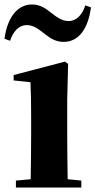

<svg xmlns="http://www.w3.org/2000/svg" viewBox="-34 -837 426 857"><path d="M347 -813C332 -769 307 -743 272 -743C239 -743 214 -765 189 -784C168 -801 143 -817 109 -817C44 -817 -1 -760 -14 -664L11 -655C26 -699 51 -725 86 -725C119 -725 144 -702 169 -683C190 -667 214 -650 250 -650C315 -650 359 -705 372 -804ZM266 -392 270 -552 256 -562 27 -502V-478L102 -470C104 -423 105 -384 105 -318V-238C105 -182 104 -96 103 -37L37 -31V0H329V-31L268 -37C267 -95 266 -182 266 -238Z"/></svg>

Font: Noto Serif TC Black
Style: Regular
Weight: 900
Version: Version 1.001;PS 1.001;hotconv 16.6.54;makeotf.lib2.5.65590